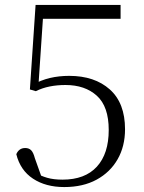

<svg xmlns="http://www.w3.org/2000/svg" viewBox="-20 -743 584 777"><path d="M240 14Q165 14 113.5 -20Q62 -54 46 -119Q51 -131 60 -137.5Q69 -144 82 -144Q97 -144 106 -135Q115 -126 121 -103L152 -16L118 -46Q145 -31 171 -23.5Q197 -16 233 -16Q324 -16 372 -68.5Q420 -121 420 -217Q420 -312 372 -355.5Q324 -399 245 -399Q211 -399 181 -393Q151 -387 125 -374L101 -381L124 -723H468V-667H139L156 -701L135 -389L108 -398Q146 -419 182.5 -427.5Q219 -436 260 -436Q363 -436 424.5 -381Q486 -326 486 -220Q486 -151 456 -98.5Q426 -46 371 -16Q316 14 240 14Z"/></svg>

Font: Noto Serif KR ExtraLight ExtraLight
Style: Regular
Weight: 250
Version: Version 2.003-H1;hotconv 1.1.1;makeotfexe 2.6.0